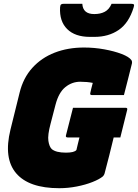

<svg xmlns="http://www.w3.org/2000/svg" viewBox="-20 -970 725 1010"><path d="M364 -403H641Q652 -403 649 -392L613 -247H578Q567 -200 554.5 -151.5Q542 -103 530 -57Q529 -53 526.5 -49Q524 -45 521 -42Q503 -27 466.5 -12.5Q430 2 384 11Q338 20 292 20Q132 20 65 -58.5Q-2 -137 35 -288L83 -482Q102 -560 150 -613Q198 -666 267.5 -693Q337 -720 422 -720Q476 -720 528.5 -710.5Q581 -701 620 -686Q659 -671 671 -654Q676 -647 674 -636Q665 -602 654 -556Q643 -510 632 -470H463Q452 -470 455 -481Q457 -491 460 -503Q463 -515 468 -534Q438 -540 402 -540Q359 -540 324 -512Q289 -484 272 -419L246 -319Q230 -259 234.5 -229Q239 -199 252 -186Q274 -167 327 -167Q371 -167 382 -181Q385 -193 389 -210.5Q393 -228 398 -247H336Q324 -247 327 -258Q336 -294 345.5 -330.5Q355 -367 364 -403ZM567 -950H670Q681 -950 684 -946.5Q687 -943 683 -931Q658 -849 604.5 -812.5Q551 -776 477 -776H453Q375 -776 333.5 -817Q292 -858 296 -931Q297 -943 301 -946.5Q305 -950 315 -950H413Q416 -896 476 -896Q508 -896 531 -908Q554 -920 567 -950Z"/></svg>

Font: Recursive Sn Lnr St Blk
Style: Italic
Weight: 900
Italic angle: -15°
Version: Version 1.079;hotconv 1.0.112;makeotfexe 2.5.65598; ttfautoh